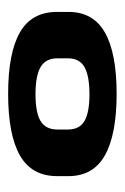

<svg xmlns="http://www.w3.org/2000/svg" viewBox="65 -791 314 484"><g transform="rotate(-90 222.0 -549.0)"><path d="M227.5 -412Q330 -412 382 -441.5Q434 -471 434 -533.5V-562Q434 -626.5 382 -656Q330 -685.5 227.5 -685.5Q124.5 -685.5 72.2 -655.8Q20 -626 20 -562V-533.5Q20 -471 72.5 -441.5Q125 -412 227.5 -412ZM226.5 -480.5Q180.5 -480.5 159 -493Q137.5 -505.5 137.5 -535V-561Q137.5 -591 159 -603.8Q180.5 -616.5 226.5 -616.5Q272.5 -616.5 294.8 -603.8Q317 -591 317 -561V-535Q317 -505.5 294.8 -493Q272.5 -480.5 226.5 -480.5Z"/></g></svg>

Font: Anybody Expanded
Style: Bold
Weight: 700
Width: 7
Designer: Tyler Finck
Foundry: Etcetera Type Company
Version: Version 1.113;gftools[0.9.25]